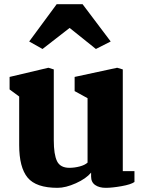

<svg xmlns="http://www.w3.org/2000/svg" viewBox="-20 -887 690 921"><path d="M252 -867H376L511 -688L440 -652L314 -753L184 -652L120 -688ZM26 -458V-518L212 -562L238 -554V-214Q238 -146 253.5 -114Q269 -82 313 -82Q337 -82 362 -88.5Q387 -95 400 -107V-416L338 -450V-518L542 -562L569 -554V-66H625V-14Q608 -2 563 6Q518 14 487 14Q456 14 436.5 0.5Q417 -13 417 -40V-59Q393 -30 344 -8Q295 14 256 14Q153 14 112.5 -35Q72 -84 72 -191V-424Z"/></svg>

Font: Martel Heavy
Style: Regular
Weight: 900
Designer: Dan Reynolds
Foundry: Dan Reynolds
Version: Version 1.001; ttfautohint (v1.1) -l 5 -r 5 -G 72 -x 0 -D la